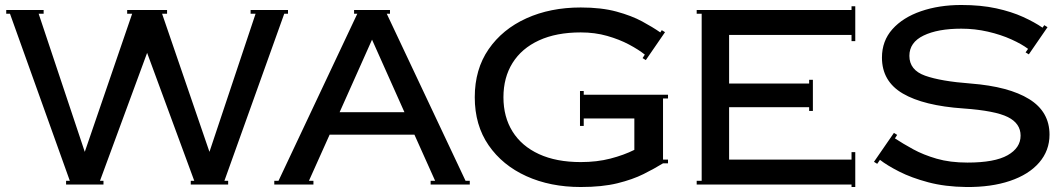

<svg xmlns="http://www.w3.org/2000/svg" viewBox="-20 -740 4259 770"><path d="M320 -131 510 -685H490V-700H650V-685H630L820 -131L1005 -685H985V-700H1135V-685H1120L880 -15H895V0H745V-15H759L570 -528L381 -15H395V0H245V-15H260L20 -685H5V-700H155V-685H135Z M1080 0V-15H1097L1413 -685H1400V-700H1544V-685H1531L1847 -15H1864V0H1707V-15H1725L1642 -200H1302L1219 -15H1237V0ZM1472 -581 1342 -290H1602Z M1999 -350Q1999 -271 2035.5 -212.5Q2072 -154 2141.5 -122Q2211 -90 2309 -90Q2374 -90 2428 -104Q2482 -118 2524 -139V-265H2321V-235H2306V-375H2321V-360H2659V-345H2639V-100H2659V-85H2639Q2605 -64 2561 -42Q2517 -20 2456 -5Q2395 10 2309 10Q2187 10 2091 -33.5Q1995 -77 1939.5 -157.5Q1884 -238 1884 -350Q1884 -462 1939.5 -542.5Q1995 -623 2091 -666.5Q2187 -710 2309 -710Q2392 -710 2452.5 -693.5Q2513 -677 2555.5 -654Q2598 -631 2628 -610L2634 -619L2647 -611L2570 -499L2557 -507L2566 -521Q2541 -541 2502.5 -561.5Q2464 -582 2415 -596Q2366 -610 2309 -610Q2211 -610 2141.5 -578Q2072 -546 2035.5 -487.5Q1999 -429 1999 -350Z M2774 0V-15H2794V-685H2774V-700H3395V-715H3410V-575H3395V-600H2904V-405H3225V-420H3240V-295H3225V-310H2904V-100H3395V-130H3410V10H3395V0Z M3565 -207 3578 -199 3569 -185Q3601 -164 3642 -141.5Q3683 -119 3736.5 -103.5Q3790 -88 3860 -88Q3969 -88 4021 -117.5Q4073 -147 4073 -196Q4073 -245 4022 -270.5Q3971 -296 3844 -305Q3684 -316 3600.5 -365Q3517 -414 3517 -509Q3517 -576 3559 -623Q3601 -670 3673.5 -695Q3746 -720 3835 -720Q3914 -720 3975.5 -706.5Q4037 -693 4083 -672Q4129 -651 4161 -629L4168 -639L4181 -631L4106 -522L4093 -530L4103 -544Q4078 -563 4036 -582Q3994 -601 3942 -613Q3890 -625 3835 -625Q3741 -625 3684 -597.5Q3627 -570 3627 -516Q3627 -459 3690 -436.5Q3753 -414 3873 -405Q4026 -393 4107.5 -342.5Q4189 -292 4189 -200Q4189 -136 4147.5 -88Q4106 -40 4030.5 -14.5Q3955 11 3855 10Q3770 9 3702.5 -9Q3635 -27 3586 -52Q3537 -77 3509 -99L3498 -83L3485 -91Z"/></svg>

Font: Copperplate CC
Style: Regular
Weight: 400
Designer: indestructible type*
Foundry: Cowboy Collective
Version: Version 1.000